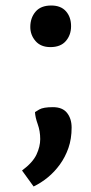

<svg xmlns="http://www.w3.org/2000/svg" viewBox="-20 -530 329 697"><path d="M238 -435Q238 -403 219 -381Q200 -359 163 -359Q128 -359 109 -381Q90 -403 90 -432Q90 -465 109 -487.5Q128 -510 166 -510Q201 -510 219.5 -489Q238 -468 238 -435ZM172 -141Q207 -141 223.5 -120Q240 -99 240 -67Q240 -26 228.5 7Q217 40 197.5 67Q178 94 153.5 114Q129 134 102 147L60 89Q99 60 112.5 31Q126 2 126 -25Q126 -54 117 -79Q108 -104 107 -123Q108 -124 122.5 -132.5Q137 -141 172 -141Z"/></svg>

Font: Amaranth
Style: Regular
Weight: 400
Designer: Gesine Todt
Foundry: Gesine Todt
Version: Version 1.001